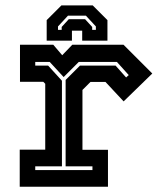

<svg xmlns="http://www.w3.org/2000/svg" viewBox="-20 -710 614 730"><path d="M55 0V-141H152V-391.5L144.5 -399H56V-540H182.5L216.5 -500L255 -540H449.5L559 -430.5L450 -324.5L381 -398.5H324L293.5 -368V-140.5H390.5V0ZM114 -63.5H331.5V-77.5H229.5V-406L284 -460.5H419.5L459.5 -415.5L469.5 -424.5L424.5 -474.5H279.5L222 -417L169 -474.5H114V-460.5H163L215.5 -403V-77.5H114ZM332.5 -689.5 388.5 -633.5V-555.5H292.5V-593.5H253.5V-555.5H157.5V-633.5L213.5 -689.5ZM306.5 -650.5H238.5L200.5 -609.5V-596.5H214.5V-607.5L241.5 -637H303.5L330.5 -607.5V-596.5H344.5V-609.5Z"/></svg>

Font: Tourney Thin
Style: Bold
Weight: 700
Version: Version 1.015